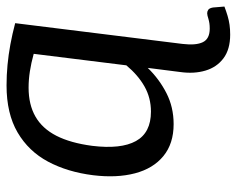

<svg xmlns="http://www.w3.org/2000/svg" viewBox="-90 -468 740 601"><g transform="rotate(-90 280.5 -167.0)"><path d="M356 27 369 -75Q334 -39 290 -16.5Q246 6 193 6Q132 6 93 -26Q54 -58 39 -115Q24 -172 33 -246Q43 -326 75.5 -387Q108 -448 167 -482.5Q226 -517 314 -517Q346 -517 378 -514Q410 -511 442.5 -505Q475 -499 509 -490L444 34ZM232 -65Q275 -65 310.5 -85Q346 -105 377 -142L413 -432Q384 -440 358 -444Q332 -448 307 -448Q254 -448 216.5 -426.5Q179 -405 156.5 -361Q134 -317 125 -249Q114 -159 140 -112Q166 -65 232 -65ZM473 183Q427 183 399 162Q371 141 360.5 105.5Q350 70 356 27L444 34Q439 76 449.5 97.5Q460 119 492 119Q501 119 508 118Q515 117 522 115Q528 113 532.5 112Q537 111 540 111Q546 111 551 114.5Q556 118 558 129L561 165Q545 171 531.5 175Q518 179 504 181Q490 183 473 183Z"/></g></svg>

Font: Aleo
Style: Italic
Weight: 400
Italic angle: -7°
Designer: Alessio Laiso
Foundry: Alessio Laiso
Version: Version 2.001;gftools[0.9.29]